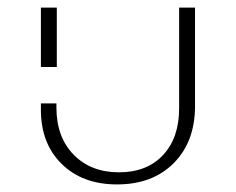

<svg xmlns="http://www.w3.org/2000/svg" viewBox="-20 -482 623 507"><path d="M289 5Q198 5 143 -49Q88 -103 88 -192V-209H129V-198Q129 -120 174.5 -73.5Q220 -27 294 -27Q368 -27 410.5 -72.5Q453 -118 453 -196V-462H495V-202Q495 -108 439 -51.5Q383 5 289 5ZM88 -305V-462H130V-305Z"/></svg>

Font: EauTestSC Light
Style: Regular
Weight: 300
Designer: Christian Thalmann (Catharsis Fonts)
Version: Version 0.001;PS 000.001;hotconv 1.0.88;makeotf.lib2.5.64775